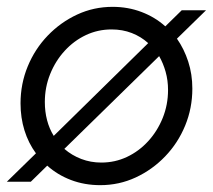

<svg xmlns="http://www.w3.org/2000/svg" viewBox="-21 -531 622 561"><path d="M272 10Q226 10 186.5 -5Q147 -20 117 -47L69 0H-1L84 -83Q62 -113 50.5 -150Q39 -187 39 -229Q39 -286 60 -337Q81 -388 118.5 -427Q156 -466 204.5 -488.5Q253 -511 308 -511Q353 -511 392.5 -496Q432 -481 462 -454L510 -501H581L496 -418Q517 -388 529 -351Q541 -314 541 -272Q541 -215 520 -164Q499 -113 461.5 -74Q424 -35 375.5 -12.5Q327 10 272 10ZM136 -134 412 -405Q391 -424 364 -434.5Q337 -445 305 -445Q265 -445 230 -428.5Q195 -412 168 -382.5Q141 -353 125.5 -314.5Q110 -276 110 -233Q110 -205 116.5 -180Q123 -155 136 -134ZM275 -56Q315 -56 350 -72.5Q385 -89 412 -118.5Q439 -148 454.5 -186.5Q470 -225 470 -268Q470 -296 463 -321Q456 -346 444 -367L167 -96Q189 -77 216.5 -66.5Q244 -56 275 -56Z"/></svg>

Font: Red Hat Display VF
Style: Italic
Weight: 300
Italic angle: -12°
Designer: Pentagram, MCKL
Foundry: Pentagram, MCKL
Version: Version 1.023